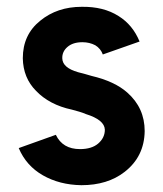

<svg xmlns="http://www.w3.org/2000/svg" viewBox="-20 -532 479 564"><path d="M390 -410Q370 -459 328 -485Q284 -513 220 -512Q148 -512 98 -471Q47 -430 47 -361Q48 -303 86 -265Q105 -245 131.5 -231Q158 -217 191 -210Q202 -207 212.5 -204Q223 -201 232 -197Q287 -180 288 -151Q288 -127 268 -110Q249 -94 215 -94Q164 -94 144 -136L35 -97Q57 -45 106 -17Q155 11 219 12Q296 12 346 -27Q404 -72 405 -147Q405 -215 354 -260Q317 -293 249 -309Q240 -312 230 -314.5Q220 -317 209 -320Q164 -333 163 -360Q162 -380 178 -394Q194 -408 222 -408Q243 -408 260 -399Q276 -389 282 -372Z"/></svg>

Font: Unageo
Style: SemiBold
Weight: 600
Designer: Richard Sepsi
Foundry: Richard Sepsi
Version: Version 2.000